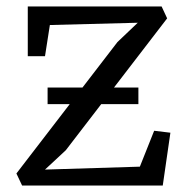

<svg xmlns="http://www.w3.org/2000/svg" viewBox="-20 -571 572 591"><path d="M404 -501 133.5 -494 118.5 -398H65.5V-551H477.5L494.5 -514.5L182.5 -108.5L118.5 -49L410.5 -58L454.5 -168.5L504.5 -162.5L481 0H48L30.5 -37L341.5 -441.5ZM126.5 -301.5H406V-250.5H126.5Z"/></svg>

Font: Merriweather 28pt Light
Style: Regular
Weight: 300
Version: Version 2.100